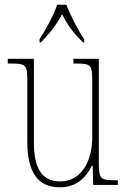

<svg xmlns="http://www.w3.org/2000/svg" viewBox="-20 -786 540 816"><path d="M148 -619V-606H154C194 -648 218 -677 244 -726C268 -677 291 -648 332 -606H338V-619C312 -657 279 -721 262 -766H223C208 -721 173 -657 148 -619ZM235 10C304 10 345 -30 370 -81H374L376 0H481V-20H470C406 -20 400 -24 400 -99V-536H292V-516H300C371 -516 372 -511 372 -431V-203C372 -104 328 -15 236 -15C155 -15 124 -75 124 -182V-536H13V-516H24C91 -516 96 -511 96 -443V-184C96 -46 146 10 235 10Z"/></svg>

Font: Noto Serif Myanmar Condensed Thin
Style: Regular
Weight: 100
Width: 3
Designer: Ben Mitchell and the Monotype Design Team
Foundry: Monotype Imaging Inc.
Version: Version 2.106